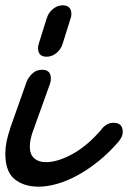

<svg xmlns="http://www.w3.org/2000/svg" viewBox="-67 -667 481 721"><path d="M315 -183Q335 -206 359 -206Q394 -206 394 -171Q394 -155 379 -136Q342 -93 302 -61Q262 -29 223 -8Q184 13 147 23.5Q110 34 79 34Q22 34 -12.5 5.5Q-47 -23 -47 -90Q-47 -133 -29 -183L-30 -182Q-14 -227 1.5 -271Q17 -315 33 -360Q39 -376 54 -390.5Q69 -405 91 -405Q124 -405 124 -372Q124 -367 123.5 -363Q123 -359 120 -353L122 -356Q106 -311 90 -267Q74 -223 58 -178Q45 -143 45 -116Q45 -87 61.5 -72.5Q78 -58 105 -58Q149 -58 205 -88.5Q261 -119 315 -182ZM109 -600V-599Q114 -618 131 -632.5Q148 -647 168 -647Q201 -647 201 -614Q201 -612 200.5 -609.5Q200 -607 200 -604L168 -502Q162 -482 145 -468Q128 -454 108 -454Q76 -454 76 -486Q76 -490 76.5 -494.5Q77 -499 80 -505L78 -501Z"/></svg>

Font: Discipuli Britannica Bold
Style: Regular
Weight: 700
Designer: Peter Wiegel
Foundry: Peter Wiegel
Version: Version 0.001 2009